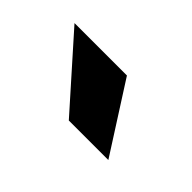

<svg xmlns="http://www.w3.org/2000/svg" viewBox="-33 -873 396 396"><g transform="rotate(45 165.0 -675.0)"><path d="M180.2 -750 276.4 -599.6H161.1L27.3 -750Z"/></g></svg>

Font: Vazirmatn RD FD
Style: Bold
Weight: 700
Designer: Saber Rastikerdar
Foundry: Saber Rastikerdar
Version: Version 33.003